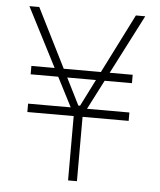

<svg xmlns="http://www.w3.org/2000/svg" viewBox="-51 -732 645 776"><g transform="rotate(5 272.0 -344.0)"><path d="M254 0V-261H66V-295H239L37 -688H77L269 -305H276L469 -688H507L305 -295H477V-261H290V0ZM66 -414V-448H477V-414Z"/></g></svg>

Font: Saira Thin SemiCondensed
Style: Regular
Weight: 100
Width: 4
Version: Version 1.101